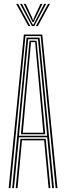

<svg xmlns="http://www.w3.org/2000/svg" viewBox="-20 -980 344 1000"><path d="M25.2 0 104.2 -800H200.2L279.2 0H269.8L192 -792H112.5L34.5 0ZM43.5 0 118.5 -784H186L261 0H251.8L226 -265H78.5L52.8 0ZM78.8 -273H225.5L205.8 -484L177.8 -776H126.8L98.5 -484ZM88.8 -280.8 107.5 -484 133.8 -768.2H170.5L197 -484L215.8 -280.8ZM98.8 -288.8H205.8L188.2 -484L163 -760.5H141.5L116 -484ZM62 0 86.5 -257H218L242.5 0H233.2L210 -249.2H94.5L71.2 0ZM64.2 -959.8H74.5L137.8 -844.2H127.8ZM84.2 -959.8H94.5L142.5 -866.5L150.8 -852H154L162 -866.5L210.2 -959.8H220.5L158.2 -844.2H146.5ZM103.8 -959.8H114L147.5 -887.8L151.2 -875.5H153.5L157.2 -887.8L190.8 -959.8H201L162.5 -880.8L155.5 -865.5H149.2L142 -880.8ZM230.2 -959.8H240.2L177 -844.2H167Z"/></svg>

Font: Big Shoulders Inline Display Light
Style: Regular
Weight: 300
Designer: Patric King
Foundry: XO Type Co
Version: Version 1.000